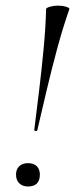

<svg xmlns="http://www.w3.org/2000/svg" viewBox="-20 -653 267 683"><path d="M113 -191Q112 -186 106.5 -187Q101 -188 102 -192Q110.2 -258 119.3 -332.5Q128.4 -407 135.3 -481Q142.3 -555 144 -621Q144 -625 157.6 -629Q171.2 -633 186 -633Q202 -633 215 -629Q228 -625 226.8 -621Q203.8 -555 183.6 -480.5Q163.4 -406 145.9 -331.5Q128.4 -257 113 -191ZM79.5 10.4Q60 10.4 48.5 -1Q37 -12.4 37 -32.1Q37 -50.7 48.5 -61.7Q59.9 -72.6 79.6 -72.6Q100 -72.6 110.9 -61.7Q121.8 -50.8 121.8 -32.2Q121.8 10.4 79.5 10.4Z"/></svg>

Font: Cormorant Infant Light
Style: Italic
Weight: 300
Italic angle: -10°
Designer: Christian Thalmann (Catharsis Fonts)
Foundry: Catharsis Fonts
Version: Version 4.001